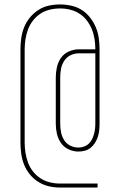

<svg xmlns="http://www.w3.org/2000/svg" viewBox="-20 -772 540 864"><path d="M250 72Q224 72 199 66Q174 60 152.5 46.5Q131 33 114.5 13Q98 -7 88.5 -31Q79 -55 75.5 -80.5Q72 -106 72 -131V-549Q72 -574 75.5 -599.5Q79 -625 88.5 -649Q98 -673 114.5 -693Q131 -713 152.5 -727Q174 -741 199 -746.5Q224 -752 250 -752Q275 -752 300.5 -746.5Q326 -741 347.5 -727.5Q369 -714 385 -693.5Q401 -673 411 -649.5Q421 -626 424.5 -600.5Q428 -575 428 -550V-216Q428 -201 426.5 -186Q425 -171 420.5 -157Q416 -143 408 -130Q400 -117 388.5 -107.5Q377 -98 362.5 -94Q348 -90 333 -90Q310 -90 288.5 -100Q267 -110 254 -129Q241 -148 236 -170.5Q231 -193 231 -216V-423Q231 -446 236 -469Q241 -492 254 -511Q267 -530 289 -540Q311 -550 334 -550H409Q409 -573 405.5 -596Q402 -619 393.5 -640Q385 -661 371 -679.5Q357 -698 337.5 -710.5Q318 -723 295.5 -728.5Q273 -734 250 -734Q227 -734 204 -728.5Q181 -723 162 -710.5Q143 -698 128.5 -679.5Q114 -661 106 -639.5Q98 -618 94.5 -595Q91 -572 91 -549V-131Q91 -108 94.5 -85Q98 -62 106 -40.5Q114 -19 128.5 -0.5Q143 18 162.5 30.5Q182 43 204.5 48.5Q227 54 250 54H419V72ZM333 -108Q345 -108 357 -112Q369 -116 378.5 -124.5Q388 -133 393.5 -144Q399 -155 402.5 -167Q406 -179 407.5 -191.5Q409 -204 409 -216V-532H334Q314 -532 296.5 -523Q279 -514 268.5 -497.5Q258 -481 254.5 -462Q251 -443 251 -423V-216Q251 -197 254.5 -178Q258 -159 268 -142.5Q278 -126 295.5 -117Q313 -108 333 -108Z"/></svg>

Font: Iosevka SS04 Thin
Style: Regular
Weight: 100
Monospace: yes
Designer: Belleve Invis
Foundry: Belleve Invis
Version: Version 19.0.0; ttfautohint (v1.8.4)